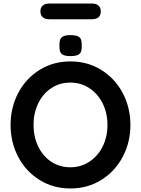

<svg xmlns="http://www.w3.org/2000/svg" viewBox="-20 -1058 799 1088"><path d="M379 10Q282 10 204.5 -38Q127 -86 83.5 -168.5Q40 -251 40 -350Q40 -449 83.5 -531.5Q127 -614 204.5 -662Q282 -710 379 -710Q476 -710 553.5 -662Q631 -614 675 -531.5Q719 -449 719 -350Q719 -251 675 -168.5Q631 -86 553.5 -38Q476 10 379 10ZM379 -590Q318 -590 270.5 -558.5Q223 -527 196.5 -472Q170 -417 170 -350Q170 -283 196.5 -228Q223 -173 270.5 -141.5Q318 -110 379 -110Q439 -110 487 -142Q535 -174 562 -228.5Q589 -283 589 -350Q589 -417 562 -471.5Q535 -526 487 -558Q439 -590 379 -590ZM317 -790V-809Q317 -837 331.5 -848Q346 -859 379 -859Q415 -859 429 -848Q443 -837 443 -809V-790Q443 -761 428 -750.5Q413 -740 378 -740Q345 -740 331 -751Q317 -762 317 -790ZM209 -994Q209 -1015 222 -1026.5Q235 -1038 259 -1038H501Q525 -1038 538 -1026.5Q551 -1015 551 -994Q551 -949 501 -949H259Q235 -949 222 -960.5Q209 -972 209 -994Z"/></svg>

Font: Quicksand
Style: Bold
Weight: 700
Version: Version 3.000